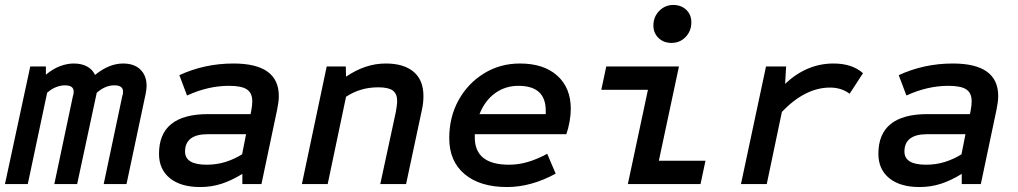

<svg xmlns="http://www.w3.org/2000/svg" viewBox="-24 -742 4104 774"><path d="M-4 0 98 -474H161V-441Q190 -465 218.5 -475.5Q247 -486 273 -486Q305 -486 327 -474Q349 -462 359 -440Q389 -464 417 -475Q445 -486 472 -486Q517 -486 542 -461.5Q567 -437 567 -396Q567 -383 563 -363L486 0H394L469 -355Q471 -360 471.5 -364.5Q472 -369 472 -373Q472 -398 437 -398Q400 -398 366 -368L287 0H195L270 -355Q272 -360 272.5 -364.5Q273 -369 273 -373Q273 -398 238 -398Q221 -398 202.5 -391Q184 -384 166 -368L88 0Z M783 12Q705 12 661 -23.5Q617 -59 617 -122Q617 -282 815 -282H986L989 -296Q991 -307 992 -316.5Q993 -326 993 -334Q993 -367 971.5 -381.5Q950 -396 899 -396Q815 -396 730 -357L699 -439Q801 -486 917 -486Q1100 -486 1100 -355Q1100 -342 1098 -328Q1096 -314 1093 -299L1030 0H953V-41Q909 -14 868.5 -1Q828 12 783 12ZM809 -78Q849 -78 884.5 -89Q920 -100 952 -120L968 -201H813Q768 -201 745 -183.5Q722 -166 722 -131Q722 -78 809 -78Z M1193 0 1293 -474H1370L1371 -433Q1411 -460 1450.5 -473Q1490 -486 1531 -486Q1604 -486 1643.5 -452.5Q1683 -419 1683 -355Q1683 -341 1681.5 -327Q1680 -313 1677 -300L1613 0H1509L1572 -292Q1574 -305 1575.5 -315.5Q1577 -326 1577 -335Q1577 -364 1559.5 -377Q1542 -390 1501 -390Q1464 -390 1432 -380.5Q1400 -371 1371 -352L1297 0Z M2020 12Q1911 12 1849 -40Q1787 -92 1787 -185Q1787 -270 1824.5 -338Q1862 -406 1927 -446Q1992 -486 2072 -486Q2168 -486 2222.5 -437Q2277 -388 2277 -303Q2277 -279 2272 -251Q2267 -223 2259 -201H1890V-188Q1890 -78 2028 -78Q2066 -78 2103.5 -89Q2141 -100 2182 -122L2216 -42Q2117 12 2020 12ZM1909 -282H2176V-296Q2176 -346 2148.5 -371Q2121 -396 2066 -396Q2013 -396 1972 -366.5Q1931 -337 1909 -282Z M2507 0 2588 -380H2400L2420 -474H2713L2632 -94H2820L2800 0ZM2683 -569Q2651 -569 2630.5 -589Q2610 -609 2610 -639Q2610 -674 2633.5 -698Q2657 -722 2690 -722Q2722 -722 2742.5 -702.5Q2763 -683 2763 -652Q2763 -617 2740 -593Q2717 -569 2683 -569Z M2963 0 3064 -474H3145L3141 -404Q3228 -486 3336 -486Q3411 -486 3455 -447L3401 -364Q3368 -389 3322 -389Q3222 -389 3128 -291L3067 0Z M3683 12Q3605 12 3561 -23.5Q3517 -59 3517 -122Q3517 -282 3715 -282H3886L3889 -296Q3891 -307 3892 -316.5Q3893 -326 3893 -334Q3893 -367 3871.5 -381.5Q3850 -396 3799 -396Q3715 -396 3630 -357L3599 -439Q3701 -486 3817 -486Q4000 -486 4000 -355Q4000 -342 3998 -328Q3996 -314 3993 -299L3930 0H3853V-41Q3809 -14 3768.5 -1Q3728 12 3683 12ZM3709 -78Q3749 -78 3784.5 -89Q3820 -100 3852 -120L3868 -201H3713Q3668 -201 3645 -183.5Q3622 -166 3622 -131Q3622 -78 3709 -78Z"/></svg>

Font: Sometype Mono SemiBold
Style: Italic
Weight: 600
Italic angle: -12°
Designer: Ryoichi Tsunekawa
Foundry: Dharma Type
Version: Version 1.001